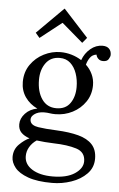

<svg xmlns="http://www.w3.org/2000/svg" viewBox="-55 -623 537 866"><g transform="rotate(5 213.5 -190.0)"><path d="M214.2 203.5Q146.3 203.5 104.9 188.5Q63.4 173.5 44.9 150.2Q26.4 126.9 26.4 102.3Q26.4 67.8 49.7 44.7Q73 21.6 95.3 12.1Q71.1 4 57.4 -9.9Q43.6 -23.8 43.6 -47.3Q43.6 -73.7 64.5 -96.3Q85.4 -118.8 118.8 -124.7Q84.3 -140.8 63.6 -170.3Q42.9 -199.9 42.9 -238.7Q42.9 -283.8 66.2 -317.4Q89.5 -350.9 126 -369.3Q162.4 -387.6 201.3 -387.6Q226.3 -387.6 250.8 -380.5Q275.4 -373.3 296.7 -359.7Q308 -391.3 332.8 -412Q357.5 -432.7 387.6 -432.7Q406.7 -432.7 416.9 -422.6Q427.2 -412.5 427.2 -394.9Q427.2 -386.9 420.2 -375.3Q413.3 -363.8 394.9 -364.1Q382.1 -364.1 373.9 -371.7Q365.6 -379.2 363.4 -390.5Q344.3 -388 334.1 -372.9Q323.8 -357.9 319.8 -341Q338.1 -324.2 348.9 -300.9Q359.7 -277.6 359.7 -251.6Q359.7 -209.4 337.6 -176.6Q315.4 -143.7 279.4 -125.2Q243.5 -106.7 201.3 -106.7Q187.4 -106.7 176.6 -108.5Q165.7 -110.4 151.1 -110.4Q123.2 -110.4 105.8 -96.8Q88.4 -83.2 93.9 -64.5Q99.4 -46.6 130.4 -41.6Q161.3 -36.7 213.4 -34.5Q271.4 -31.9 312.6 -20.9Q353.9 -9.9 375.9 13.9Q397.9 37.8 397.9 78.1Q397.9 118.4 370.4 146.5Q342.9 174.6 300.7 189Q258.5 203.5 214.2 203.5ZM213.4 174.2Q277.6 174.2 313.7 150.2Q349.8 126.1 349.8 93.9Q349.8 52.1 308.9 39.2Q268.1 26.4 205.7 24.9Q185.6 24.2 166.1 22.7Q146.7 21.3 128.3 18.7Q108.2 32.3 96.8 51.7Q85.4 71.1 85.4 93.1Q85.4 130.2 120.5 152.2Q155.5 174.2 213.4 174.2ZM203.5 -133.8Q245.3 -133.8 266 -163.2Q286.8 -192.5 286.8 -236.5Q286.8 -269.5 277 -297.9Q267.3 -326.4 248.1 -343.8Q228.8 -361.2 199.9 -361.2Q159.1 -361.2 137 -330.8Q114.8 -300.3 114.8 -255.2Q114.8 -201.3 138.1 -167.6Q161.3 -133.8 203.5 -133.8ZM294.5 -437.8 199.1 -519.6H197.7L100.5 -443L81.8 -465L201.3 -584.2H202.8L314.6 -462Z"/></g></svg>

Font: Parastoo
Style: Regular
Weight: 400
Foundry: Saber Rastikerdar (saber.rastikerdar@gmail.com)
Version: Version 3.000